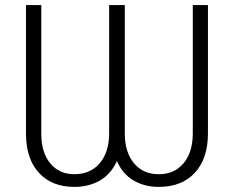

<svg xmlns="http://www.w3.org/2000/svg" viewBox="-20 -731 928 761"><path d="M804.2 -710.9V-200.2Q803.7 -101.6 752 -45.9Q700.2 9.8 609.4 9.8Q553.2 9.8 509.5 -15.6Q465.8 -41 443.4 -92.8Q419.9 -41 376 -15.6Q332 9.8 274.4 9.8Q186.5 9.8 135.5 -44.7Q84.5 -99.1 83 -196.3V-710.9H143.6V-199.7Q144 -126 179.4 -83.3Q214.8 -40.5 274.4 -40.5Q338.4 -40.5 375.2 -84Q412.1 -127.4 412.6 -200.2V-710.9H474.6V-200.2Q475.1 -127.4 511 -84Q546.9 -40.5 609.4 -40.5Q670.9 -40.5 707.3 -83.7Q743.7 -127 744.1 -200.2V-710.9Z"/></svg>

Font: RobotoInd Light
Style: Regular
Weight: 300
Designer: Google
Version: Version 2.001151; 2014